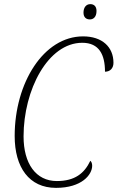

<svg xmlns="http://www.w3.org/2000/svg" viewBox="-20 -899 569 929"><path d="M415 -805C431 -805 447 -816 447 -846C447 -869 434 -879 417 -879C397 -879 384 -863 384 -838C384 -815 397 -805 415 -805ZM251 10C376 10 426 -54 426 -97C426 -109 422 -117 417 -121C388 -60 342 -23 255 -23C154 -23 94 -107 94 -239C94 -464 212 -692 378 -692C460 -692 488 -634 488 -552C513 -552 529 -569 529 -595C529 -672 474 -723 382 -723C191 -723 51 -498 51 -241C51 -89 121 10 251 10Z"/></svg>

Font: Noto Serif Condensed ExtraLight
Style: Italic
Weight: 200
Width: 3
Italic angle: -12°
Designer: Monotype Design Team
Foundry: Monotype Imaging Inc.
Version: Version 2.013